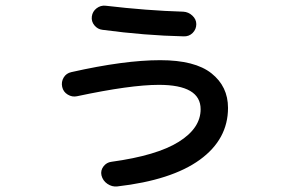

<svg xmlns="http://www.w3.org/2000/svg" viewBox="-20 -630 1040 692"><path d="M257.8 -283.2Q240.2 -279.3 224.1 -289.1Q208 -298.8 204.1 -316.9Q200.2 -335 209.5 -350.6Q218.8 -366.2 237.3 -370.1Q427.7 -413.1 557.6 -413.1Q682.6 -413.1 742.2 -365.7Q801.8 -318.4 801.8 -241.2Q801.8 -127.9 700.2 -54.2Q598.6 19.5 402.3 42Q383.8 43.9 367.2 32.7Q350.6 21.5 345.7 2Q341.8 -15.6 353 -30.3Q364.3 -44.9 381.8 -46.9Q544.9 -69.3 624 -118.7Q703.1 -168 703.1 -236.3Q703.1 -324.2 552.7 -324.2Q450.2 -324.2 257.8 -283.2ZM360.4 -609.4Q509.8 -591.8 640.6 -587.9Q659.2 -586.9 673.3 -573.7Q687.5 -560.5 687.5 -543Q687.5 -524.4 674.3 -511.2Q661.1 -498 641.6 -499Q502.9 -502 349.6 -522.5Q332 -524.4 320.3 -538.6Q308.6 -552.7 311 -570.8Q313.5 -588.9 328.1 -600.1Q342.8 -611.3 360.4 -609.4Z"/></svg>

Font: Rounded Mgen+ 1mn medium
Style: Regular
Weight: 500
Designer: [Source Han Sans]
Ryoko NISHIZUKA  (kana & ideographs); Paul D. Hunt (Latin, Greek & Cyrillic); Wenlong ZHANG  (bopomofo
Version: Version 1.059.20150602